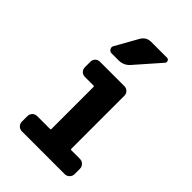

<svg xmlns="http://www.w3.org/2000/svg" viewBox="-227 -862 955 955"><g transform="rotate(45 250.0 -385.0)"><path d="M415 -107.4Q429.7 -107.4 439.9 -97.2Q450.2 -86.9 450.2 -72.3V-35.2Q450.2 -20.5 439.9 -10.3Q429.7 0 415 0H115.2Q100.6 0 90.3 -9.8Q80.1 -19.5 80.1 -35.2V-72.3Q80.1 -86.9 89.8 -97.2Q99.6 -107.4 115.2 -107.4H205.1Q210 -107.4 210 -112.3V-408.2Q210 -413.1 205.1 -413.1H144.5Q129.9 -413.1 120.1 -422.9Q110.4 -432.6 110.4 -448.2V-485.4Q110.4 -500 120.1 -509.8Q129.9 -519.5 144.5 -519.5H315.4Q330.1 -519.5 339.8 -509.8Q349.6 -500 349.6 -485.4V-112.3Q349.6 -107.4 355.5 -107.4ZM254.9 -769.5H365.2Q375 -769.5 378.9 -760.7Q382.8 -752 376 -744.1L263.7 -616.2Q240.2 -589.8 205.1 -589.8H155.3Q143.6 -589.8 137.2 -600.6Q130.9 -611.3 136.7 -621.1L203.1 -739.3Q220.7 -769.5 254.9 -769.5Z"/></g></svg>

Font: Rounded-L Mgen+ 1m bold
Style: Bold
Weight: 700
Designer: [Source Han Sans]
Ryoko NISHIZUKA  (kana & ideographs); Paul D. Hunt (Latin, Greek & Cyrillic); Wenlong ZHANG  (bopomofo
Version: Version 1.059.20150602